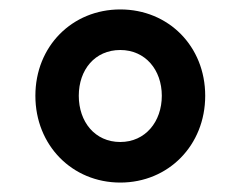

<svg xmlns="http://www.w3.org/2000/svg" viewBox="-20 -730 510 407"><path d="M235 -343C337 -343 415 -422 415 -527C415 -632 337 -710 235 -710C133 -710 55 -632 55 -527C55 -422 133 -343 235 -343ZM235 -429C181 -429 147 -472 147 -527C147 -582 181 -624 235 -624C288 -624 323 -582 323 -527C323 -472 288 -429 235 -429Z"/></svg>

Font: IBM Plex Thai Looped SemiBold
Style: Regular
Weight: 600
Designer: Mike Abbink, Paul van der Laan, Pieter van Rosmalen, Ben Mitchell, Mark Frömberg
Foundry: Bold Monday
Version: Version 1.0